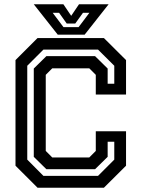

<svg xmlns="http://www.w3.org/2000/svg" viewBox="-20 -878 662 898"><path d="M155.5 0 52.5 -103V-597L155.5 -700H466L569.5 -597V-436H428V-528L397.5 -558.5H224.5L194 -528V-172L224.5 -141.5H397.5L428 -172V-264H569.5V-103L466 0ZM183 -55.5H438.5L514.5 -131.5V-215H483.5V-144.5L424.5 -86.5H197L138 -144.5V-557.5L197 -615.5H424.5L483.5 -557.5V-486.5H514.5V-570.5L438.5 -646H183L107.5 -570.5V-131.5ZM250 -716 138 -858H276.5L313 -804L349.5 -858H488L376 -716ZM277 -751H347.5L398 -818H368L332 -768H292L256.5 -818H226.5Z"/></svg>

Font: Tourney Thin SemiBold
Style: Regular
Weight: 600
Version: Version 1.015